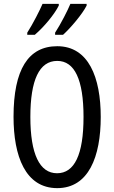

<svg xmlns="http://www.w3.org/2000/svg" viewBox="-20 -963 590 993"><path d="M428 -934V-943H344C332 -913 294 -838 265 -794V-783H306C344 -817 406 -890 428 -934ZM284 -934V-943H200C186 -910 151 -841 121 -794V-783H160C208 -824 261 -888 284 -934ZM501 -358C501 -563 438 -724 276 -724C126 -724 50 -603 50 -359C50 -156 111 10 276 10C438 10 501 -152 501 -358ZM137 -358C137 -549 183 -648 276 -648C366 -648 412 -551 412 -358C412 -163 365 -67 275 -67C185 -67 137 -166 137 -358Z"/></svg>

Font: Noto Sans Sinhala ExtraCondensed
Style: Regular
Weight: 400
Width: 2
Designer: Jelle Bosma - Monotype Design Team
Foundry: Monotype Imaging Inc.
Version: Version 2.006